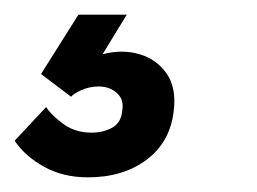

<svg xmlns="http://www.w3.org/2000/svg" viewBox="-84 -28 351 262"><path d="M36 214Q2 214 -24 199.5Q-50 185 -64 164L-21 118Q-15 128 1.5 140.5Q18 153 41 153Q57 153 69.5 146Q82 139 83 121Q85 107 75 98.5Q65 90 51 90Q38 90 27 95Q16 100 13 104L-28 73L23 -8H89L56 46Q83 39 106.5 46Q130 53 143.5 72.5Q157 92 153 124Q148 166 116 190Q84 214 36 214Z"/></svg>

Font: Inclusive Sans
Style: Italic
Weight: 400
Italic angle: -7°
Designer: Olivia King
Foundry: Olivia King
Version: Version 2.004